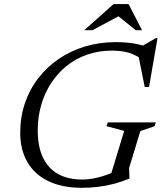

<svg xmlns="http://www.w3.org/2000/svg" viewBox="-20 -886 772 916"><path d="M372 -29.5Q401 -29.5 434 -36.2Q467 -43 498.2 -55.2Q529.5 -67.5 552 -84L501 -26.5L572.5 -261.5L488 -284L494 -302H723.5L717.5 -284L649.5 -260.5L596 -84.5L597.5 -35L597 -34Q561.5 -19 523.5 -9Q485.5 1 447 5.5Q408.5 10 371 10Q276.5 10 210.8 -21.8Q145 -53.5 110.8 -112.5Q76.5 -171.5 76.5 -252.5Q76.5 -328 99 -394Q121.5 -460 163 -513.5Q204.5 -567 261.2 -605.5Q318 -644 386.5 -664.5Q455 -685 531.5 -685Q557.5 -685 582.8 -683Q608 -681 633 -676Q658 -671 682.5 -662H651L723 -704H731.5L691 -471H670.5L640 -622.5L664.5 -598.5Q627.5 -624.5 594 -634.5Q560.5 -644.5 513.5 -644.5Q450.5 -644.5 396 -625.5Q341.5 -606.5 298 -571.5Q254.5 -536.5 223.5 -488.8Q192.5 -441 176.2 -384Q160 -327 160 -264Q160 -186.5 185 -134.2Q210 -82 257.2 -55.8Q304.5 -29.5 372 -29.5ZM382 -742 522 -866.5H593.5L657.5 -742H627.5L539.5 -813H554L421 -742Z"/></svg>

Font: Newsreader 24pt
Style: Italic
Weight: 400
Italic angle: -17°
Designer: Hugues Gentile
Foundry: Production Type
Version: Version 1.003